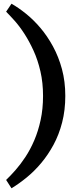

<svg xmlns="http://www.w3.org/2000/svg" viewBox="-20 -857 438 1035"><path d="M42 158 13 113Q36 91 63 60.5Q90 30 116.5 -10Q143 -50 164.5 -100Q186 -150 199 -210Q212 -270 212 -340Q212 -411 198 -472Q184 -533 161 -583.5Q138 -634 111.5 -675Q85 -716 58.5 -745.5Q32 -775 13 -794L42 -837Q79 -816 119.5 -783.5Q160 -751 197.5 -707Q235 -663 265.5 -607Q296 -551 314 -484.5Q332 -418 332 -340Q332 -263 315 -197Q298 -131 268.5 -76.5Q239 -22 202 22Q165 66 124 99.5Q83 133 42 158Z"/></svg>

Font: BioRhyme
Style: Bold
Weight: 700
Designer: Aoife Mooney
Foundry: Aoife Mooney Type
Version: Version 1.600;gftools[0.9.33]